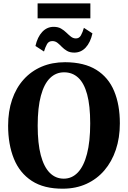

<svg xmlns="http://www.w3.org/2000/svg" viewBox="-20 -1128 772 1159"><path d="M361.5 11Q245.5 12 172 -36Q98.5 -84 63.8 -170Q29 -256 29 -369Q29 -456.5 53.2 -527.2Q77.5 -598 122.8 -648.2Q168 -698.5 231.2 -725.5Q294.5 -752.5 373 -752.5Q488.5 -752 561.5 -706.5Q634.5 -661 669 -578.2Q703.5 -495.5 703.5 -383.5Q703.5 -296 679.2 -224Q655 -152 610 -99.5Q565 -47 502 -18.2Q439 10.5 361.5 11ZM365 -49.5Q414.5 -49.5 450.2 -87.2Q486 -125 505.2 -199.2Q524.5 -273.5 524.5 -382.5Q524.5 -490.5 506 -558.5Q487.5 -626.5 452.2 -659Q417 -691.5 367 -691.5Q317.5 -691.5 281.8 -656.5Q246 -621.5 226.8 -550Q207.5 -478.5 207.5 -369.5Q207.5 -262 226.2 -191.2Q245 -120.5 280.2 -85Q315.5 -49.5 365 -49.5ZM428.5 -810.5Q402 -810.5 384.2 -821Q366.5 -831.5 353.2 -845.2Q340 -859 326.8 -869.5Q313.5 -880 296 -880Q274 -880 263.8 -861.8Q253.5 -843.5 245.5 -817L194 -850.5Q206 -904.5 234.8 -935.2Q263.5 -966 304 -966Q330.5 -966 348.5 -955.5Q366.5 -945 380.5 -931.2Q394.5 -917.5 407.8 -907Q421 -896.5 437 -896Q458 -895.5 468.5 -914.5Q479 -933.5 486.5 -960L538 -926.5Q526 -872 497.5 -841.2Q469 -810.5 428.5 -810.5ZM525.5 -1107.5V-1017.5H207V-1107.5Z"/></svg>

Font: Merriweather 28pt ExtraBold
Style: Regular
Weight: 800
Version: Version 2.100